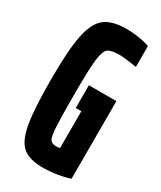

<svg xmlns="http://www.w3.org/2000/svg" viewBox="-181 -761 701 834"><g transform="rotate(30 170.0 -344.0)"><path d="M22 -344Q22 -492 37.5 -566Q53 -640 90 -668Q127 -696 199 -696Q227 -696 259.5 -691Q292 -686 314 -677V-573Q254 -583 227 -583Q186 -583 170 -571.5Q154 -560 148 -512Q142 -464 142 -344Q142 -222 144.5 -176Q147 -130 155 -115.5Q163 -101 185 -101Q202 -101 205 -104V-288H177V-402H315V-13Q291 -4 254 2Q217 8 181 8Q114 8 81 -20Q48 -48 35 -121.5Q22 -195 22 -344Z"/></g></svg>

Font: Saira Ultra Condensed ExtraBold
Style: Regular
Weight: 800
Width: 1
Designer: Hector Gatti with collaboration of the Omnibus-Type team
Foundry: Omnibus-Type
Version: Version 1.001; ttfautohint (v1.8)